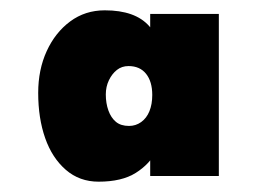

<svg xmlns="http://www.w3.org/2000/svg" viewBox="-20 -742 512 372"><path d="M171 -390Q134 -390 107.5 -413Q81 -436 67.5 -474.5Q54 -513 54 -562Q54 -607 70.5 -643Q87 -679 116 -700.5Q145 -722 183 -722Q242 -722 269 -691.5Q296 -661 296 -602L271 -648V-715H404V-401H271V-474L296 -502Q296 -475 283 -449.5Q270 -424 243 -407Q216 -390 171 -390ZM230 -498Q243 -498 253.5 -505.5Q264 -513 269.5 -526.5Q275 -540 275 -558Q275 -584 263 -599Q251 -614 229 -614Q216 -614 206.5 -606.5Q197 -599 191 -586.5Q185 -574 185 -559Q185 -542 190 -528Q195 -514 204.5 -506Q214 -498 230 -498Z"/></svg>

Font: Lexend Exa Black
Style: Regular
Weight: 900
Designer: Bonnie Shaver-Troup, Thomas Jockin
Foundry: Lexend
Version: Version 1.007